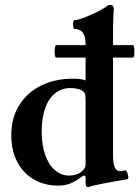

<svg xmlns="http://www.w3.org/2000/svg" viewBox="-20 -746 568 783"><path d="M340 17Q333 17 331 12.5Q329 8 329 -5V-19Q329 -30 324 -30Q321 -30 317.5 -28Q314 -26 310 -23Q287 -6 266 2.5Q245 11 218 11Q161 11 117.5 -14.5Q74 -40 50 -86.5Q26 -133 26 -195Q26 -264 57.5 -315.5Q89 -367 145.5 -396Q202 -425 277 -425Q296 -425 307 -423.5Q318 -422 329 -418V-567Q329 -597 318 -612.5Q307 -628 284 -628Q280 -628 278.5 -637Q277 -646 278.5 -655Q280 -664 284 -664Q295 -664 314.5 -671Q334 -678 355 -687.5Q376 -697 393 -706.5Q410 -716 416 -721Q419 -724 422 -725Q425 -726 429 -726Q444 -726 444 -710Q443 -693 442 -672.5Q441 -652 441 -628V-113Q441 -79 448 -63.5Q455 -48 469 -48Q474 -48 478.5 -49Q483 -50 488 -51Q494 -53 498 -44.5Q502 -36 503 -26Q504 -16 499 -15Q474 -11 443.5 -5.5Q413 0 385.5 5.5Q358 11 340 17ZM262 -30Q276 -30 288 -33.5Q300 -37 310 -44Q329 -59 329 -74V-339Q329 -355 327 -362Q325 -369 321 -372Q311 -380 297 -383.5Q283 -387 267 -387Q231 -387 204.5 -365.5Q178 -344 164 -304Q150 -264 150 -209Q150 -156 164 -115.5Q178 -75 203.5 -52.5Q229 -30 262 -30ZM209 -511Q205 -511 203.5 -523.5Q202 -536 203.5 -549Q205 -562 209 -562H522Q526 -562 527.5 -549Q529 -536 527.5 -523.5Q526 -511 521 -511Z"/></svg>

Font: Junicode VF
Style: Regular
Weight: 400
Designer: Peter S. Baker
Version: Version 2.213